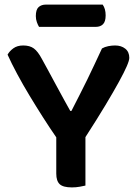

<svg xmlns="http://www.w3.org/2000/svg" viewBox="-20 -809 602 836"><path d="M352 -212V-1Q344 1 327.5 4Q311 7 293 7Q255 7 240 -7Q225 -21 225 -53V-211Q198 -250 168 -297Q138 -344 109 -392Q80 -440 55 -486.5Q30 -533 13 -571Q21 -586 38 -598.5Q55 -611 81 -611Q110 -611 127.5 -598Q145 -585 162 -553Q170 -539 187.5 -506.5Q205 -474 224.5 -438Q244 -402 261.5 -370Q279 -338 286 -326H291Q310 -363 327 -396.5Q344 -430 360 -462.5Q376 -495 391.5 -528.5Q407 -562 424 -598Q436 -605 451.5 -608Q467 -611 481 -611Q508 -611 525.5 -597Q543 -583 543 -557Q543 -546 532 -520.5Q521 -495 498 -453Q475 -411 439 -351Q403 -291 352 -212ZM150 -692Q145 -700 140.5 -712.5Q136 -725 136 -739Q136 -767 148 -778Q160 -789 180 -789H427Q440 -771 440 -742Q440 -715 428.5 -703.5Q417 -692 397 -692Z"/></svg>

Font: Baloo 2 Latin SemiBold
Style: Regular
Weight: 400
Designer: Sarang Kulkarni and Ek Type
Foundry: Ek Type
Version: Version 1.001